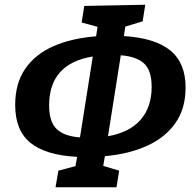

<svg xmlns="http://www.w3.org/2000/svg" viewBox="-20 -769 814 809"><path d="M581 -679 508 -657 502 -617Q633 -609 697.5 -556.5Q762 -504 762 -400Q762 -312 719.5 -251Q677 -190 600.5 -155Q524 -120 422 -111L415 -70L482 -50L471 20H214L226 -50L298 -69L305 -108Q173 -115 108.5 -167Q44 -219 44 -327Q44 -418 86.5 -479.5Q129 -541 205.5 -574.5Q282 -608 385 -616L391 -656L324 -674L335 -744L592 -749ZM619 -403Q619 -472 587 -501.5Q555 -531 489 -536L435 -195Q526 -211 572.5 -264.5Q619 -318 619 -403ZM187 -325Q187 -256 218.5 -225.5Q250 -195 317 -190L371 -531Q187 -501 187 -325Z"/></svg>

Font: Bitter
Style: Bold Italic
Weight: 700
Italic angle: -9°
Designer: Sol Matas, and Bitter project Authors
Foundry: Sol Matas
Version: Version 2.001